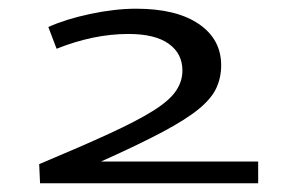

<svg xmlns="http://www.w3.org/2000/svg" viewBox="-20 -791 683 441"><path d="M72 -370 70 -414Q168 -455 232 -484.5Q296 -514 332.5 -537Q369 -560 384 -582Q399 -604 399 -629Q399 -668 367.5 -690.5Q336 -713 275 -713Q195 -713 110 -679L91 -729Q131 -747 187.5 -759Q244 -771 293 -771Q385 -771 436.5 -736Q488 -701 488 -641Q488 -613 477 -589Q466 -565 437 -541Q408 -517 353.5 -488Q299 -459 212 -420H573V-370Z"/></svg>

Font: Georama ExtraExtended
Style: Regular
Weight: 400
Width: 8
Designer: Jean-Baptiste Levee
Foundry: Production Type
Version: Version 1.000